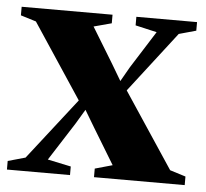

<svg xmlns="http://www.w3.org/2000/svg" viewBox="-50 -557 646 602"><g transform="rotate(5 273.0 -256.0)"><path d="M48 -42.5 198.5 -235.5 43 -470.5 -5.5 -485.5V-512.5H280.5V-485.5L224.5 -470.5L292.5 -359L323 -307.5L349 -353L423 -470L355.5 -485.5V-512.5H546.5V-485.5L492.5 -470.5L345.5 -280L503 -42.5L552.5 -27V0H267V-27L322 -42.5L254 -154.5L222 -208L194.5 -162L118 -42.5L191.5 -27V0H-7V-27Z"/></g></svg>

Font: Merriweather 120pt ExtraBold
Style: Regular
Weight: 800
Version: Version 2.100